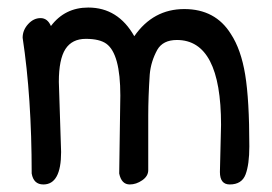

<svg xmlns="http://www.w3.org/2000/svg" viewBox="-20 -488 720 509"><path d="M95 1Q69 1 64 -28Q64 -230 40 -388Q40 -408 54.5 -424Q69 -440 87.5 -440Q106 -440 115 -419Q152 -468 214 -468Q293 -468 336 -392Q386 -464 468.5 -464Q551 -464 592 -398Q619 -357 630 -290Q641 -223 641 -100Q641 -52 631 -25.5Q621 1 589 1Q563 1 563 -32L566 -157Q566 -382 449 -382Q412 -382 397 -356Q380 -325 377 -291Q373 -231 373 -182V-37Q373 -21 357 -10Q341 1 324 1Q302 1 296 -28L299 -235Q299 -345 262 -372Q244 -385 207.5 -385Q171 -385 153.5 -358Q136 -331 136 -271L142 -85Q142 1 95 1Z"/></svg>

Font: Patrick Hand
Style: Regular
Weight: 400
Designer: Patrick Wagesreiter
Foundry: Patrick Wagesreiter
Version: Version 1.003;PS 001.003;hotconv 1.0.70;makeotf.lib2.5.58329